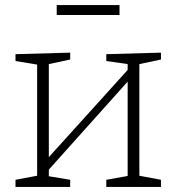

<svg xmlns="http://www.w3.org/2000/svg" viewBox="-20 -735 694 755"><path d="M41 0V-28L126 -44V-481L41 -495V-522L256 -528V-501L172 -483V-117L482 -460V-483L398 -495V-522L613 -528V-501L528 -483V-44L613 -28V0H398V-28L482 -43V-414L172 -68V-42L256 -28V0ZM450 -715V-676H203V-715Z"/></svg>

Font: Bitter Light
Style: Regular
Weight: 300
Designer: Sol Matas, and Bitter project Authors
Foundry: Sol Matas
Version: Version 2.001